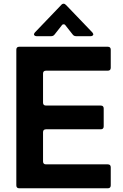

<svg xmlns="http://www.w3.org/2000/svg" viewBox="-20 -1015 661 1035"><path d="M84 0Q68 0 68 -16V-747Q68 -763 84 -763H561Q577 -763 577 -747V-650Q577 -634 561 -634H228Q212 -634 212 -618V-462Q212 -446 228 -446H523Q539 -446 539 -430V-334Q539 -318 523 -318H228Q212 -318 212 -302V-145Q212 -129 228 -129H561Q577 -129 577 -113V-16Q577 0 561 0ZM177 -820Q171 -820 167 -823Q163 -826 163 -830Q163 -833 168 -840L308 -986Q315 -995 323 -995Q330 -995 338 -986L478 -840Q483 -833 483 -830Q483 -826 479 -823Q475 -820 469 -820H390Q378 -820 371 -830L334 -877Q330 -884 323 -884Q316 -884 312 -877L275 -830Q268 -820 256 -820Z"/></svg>

Font: Open Sauce Two
Style: Bold
Weight: 700
Designer: Alfredo Marco Pradil
Foundry: Creative Sauce Fz LLC
Version: Version 1.477